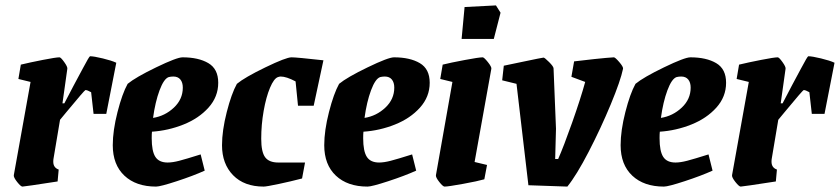

<svg xmlns="http://www.w3.org/2000/svg" viewBox="-20 -681 3106 710"><path d="M410 -449 373 -260H326L317 -340Q303 -348 296 -348Q293 -348 226 -267L202 -238L178 -95Q177 -90 177 -83Q177 -61 197 -54L193 -10Q70 9 63 9Q57 9 43.5 -8Q30 -25 31 -33L93 -378L48 -389L57 -442Q90 -450 138.5 -459.5Q187 -469 200 -469Q205 -469 217.5 -451.5Q230 -434 229 -427L211 -299H218L252 -364Q262 -382 286 -427.5Q310 -473 313 -473Q327 -473 360 -465Q393 -457 410 -449Z M542 -194Q541 -186 541 -170Q541 -122 554.5 -101Q568 -80 600 -80Q618 -80 643 -86.5Q668 -93 722 -110L737 -50Q695 -31 634 -11Q573 9 557 9Q483 9 440 -31.5Q397 -72 397 -144Q397 -198 414.5 -266.5Q432 -335 452 -371Q481 -395 557.5 -432Q634 -469 655 -469Q714 -469 750.5 -447.5Q787 -426 787 -375Q787 -323 751 -283Q715 -243 658.5 -220.5Q602 -198 542 -194ZM546 -245Q590 -252 623 -283Q656 -314 656 -357Q656 -376 647 -387Q638 -398 621 -398Q612 -398 604 -396Q586 -390 570 -347Q554 -304 546 -245Z M946 -168Q946 -119 960.5 -99.5Q975 -80 1009 -80H1108L1097 -21Q1055 -10 1010 -0.5Q965 9 955 9Q883 9 842 -33Q801 -75 801 -144Q801 -198 818.5 -266.5Q836 -335 856 -371Q885 -395 961.5 -432Q1038 -469 1058 -469Q1077 -469 1176 -458L1140 -290H1082L1073 -380Q1039 -398 1018 -398Q1014 -398 1008 -396Q993 -391 978.5 -356.5Q964 -322 955 -271Q946 -220 946 -168Z M1324 -194Q1323 -186 1323 -170Q1323 -122 1336.5 -101Q1350 -80 1382 -80Q1400 -80 1425 -86.5Q1450 -93 1504 -110L1519 -50Q1477 -31 1416 -11Q1355 9 1339 9Q1265 9 1222 -31.5Q1179 -72 1179 -144Q1179 -198 1196.5 -266.5Q1214 -335 1234 -371Q1263 -395 1339.5 -432Q1416 -469 1437 -469Q1496 -469 1532.5 -447.5Q1569 -426 1569 -375Q1569 -323 1533 -283Q1497 -243 1440.5 -220.5Q1384 -198 1324 -194ZM1328 -245Q1372 -252 1405 -283Q1438 -314 1438 -357Q1438 -376 1429 -387Q1420 -398 1403 -398Q1394 -398 1386 -396Q1368 -390 1352 -347Q1336 -304 1328 -245Z M1592 -33 1653 -378 1608 -389 1617 -442Q1645 -449 1698 -459Q1751 -469 1765 -469Q1770 -469 1784 -451.5Q1798 -434 1797 -427L1735 -82L1781 -71L1771 -18Q1747 -11 1692 -1Q1637 9 1624 9Q1618 9 1604.5 -8Q1591 -25 1592 -33ZM1687 -537 1698 -655 1814 -661 1831 -634 1806 -537Z M1934 4 1890 -371 1837 -384 1843 -438 1910 -452Q1986 -468 1990 -468Q1994 -468 2010.5 -451.5Q2027 -435 2027 -428L2036 -205L2033 -93H2044Q2064 -138 2095.5 -227Q2127 -316 2144 -378L2093 -397L2103 -454Q2125 -457 2177 -462.5Q2229 -468 2250 -469Q2255 -469 2270 -451.5Q2285 -434 2284 -427Q2275 -383 2238.5 -295Q2202 -207 2157 -120Q2112 -33 2078 9Z M2420 -194Q2419 -186 2419 -170Q2419 -122 2432.5 -101Q2446 -80 2478 -80Q2496 -80 2521 -86.5Q2546 -93 2600 -110L2615 -50Q2573 -31 2512 -11Q2451 9 2435 9Q2361 9 2318 -31.5Q2275 -72 2275 -144Q2275 -198 2292.5 -266.5Q2310 -335 2330 -371Q2359 -395 2435.5 -432Q2512 -469 2533 -469Q2592 -469 2628.5 -447.5Q2665 -426 2665 -375Q2665 -323 2629 -283Q2593 -243 2536.5 -220.5Q2480 -198 2420 -194ZM2424 -245Q2468 -252 2501 -283Q2534 -314 2534 -357Q2534 -376 2525 -387Q2516 -398 2499 -398Q2490 -398 2482 -396Q2464 -390 2448 -347Q2432 -304 2424 -245Z M3066 -449 3029 -260H2982L2973 -340Q2959 -348 2952 -348Q2949 -348 2882 -267L2858 -238L2834 -95Q2833 -90 2833 -83Q2833 -61 2853 -54L2849 -10Q2726 9 2719 9Q2713 9 2699.5 -8Q2686 -25 2687 -33L2749 -378L2704 -389L2713 -442Q2746 -450 2794.5 -459.5Q2843 -469 2856 -469Q2861 -469 2873.5 -451.5Q2886 -434 2885 -427L2867 -299H2874L2908 -364Q2918 -382 2942 -427.5Q2966 -473 2969 -473Q2983 -473 3016 -465Q3049 -457 3066 -449Z"/></svg>

Font: Grenze
Style: Bold Italic
Weight: 700
Italic angle: -10°
Designer: Renata Polastri
Foundry: Omnibus-Type
Version: Version 1.002; ttfautohint (v1.8)